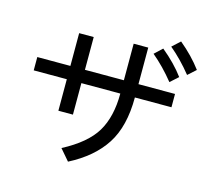

<svg xmlns="http://www.w3.org/2000/svg" viewBox="-120 -986 1239 1144"><g transform="rotate(15 500.0 -414.0)"><path d="M55.7 -453.1V-535.2H259.8V-737.3H349.6V-535.2H589.8V-760.7H679.7V-535.2H905.3V-453.1H679.7Q679.7 -274.4 608.9 -164.6Q538.1 -54.7 393.6 19.5L335 -48.8Q478.5 -124 534.2 -216.8Q589.8 -309.6 589.8 -453.1H349.6V-258.8H259.8V-453.1ZM810.5 -801.8 859.4 -846.7Q939.5 -780.3 994.1 -707L945.3 -663.1Q880.9 -743.2 810.5 -801.8ZM719.7 -733.4 767.6 -778.3Q850.6 -710 903.3 -638.7L854.5 -594.7Q790 -674.8 719.7 -733.4Z"/></g></svg>

Font: Gothic A1 Medium
Style: Regular
Weight: 500
Designer: HanYang I&C Co.,Ltd.
Foundry: HanYang I&C Co.,Ltd.
Version: Version 2.50